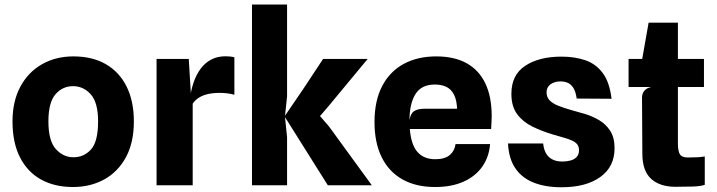

<svg xmlns="http://www.w3.org/2000/svg" viewBox="-20 -800 3095 829"><path d="M295 7.5Q215.5 7.5 157 -25Q98.5 -57.5 66.2 -120.8Q34 -184 34 -276Q34 -363 68 -426Q102 -489 161.5 -522.8Q221 -556.5 297 -556.5Q379 -556.5 437.2 -522.8Q495.5 -489 526.8 -426Q558 -363 558 -276Q558 -184 523.5 -120.8Q489 -57.5 429.5 -25Q370 7.5 295 7.5ZM297 -121Q342.5 -121 373 -154.8Q403.5 -188.5 403.5 -276Q403.5 -357.5 371.8 -392.8Q340 -428 295.5 -428Q250 -428 219.5 -392.8Q189 -357.5 189 -276Q189 -192 221 -156.5Q253 -121 297 -121Z M656 0V-545.5H795L808 -332L799 -364.5Q803.5 -407.5 815.5 -442.8Q827.5 -478 846.5 -503.5Q865.5 -529 892.2 -543Q919 -557 953.5 -557Q963.5 -557 973.8 -556Q984 -555 992 -552.5V-391Q975 -395.5 959.2 -397.2Q943.5 -399 928 -399Q900.5 -399 878.2 -394Q856 -389 839.5 -378.8Q823 -368.5 812 -352.5V0Z M1395.5 0 1208.5 -297.5 1346.5 -316.5 1400.5 -254 1585.5 0ZM1068 0V-780.5H1219.5V-383.5L1210.5 -299V-295L1219.5 -207.5V0ZM1346.5 -281 1208.5 -297.5 1288.5 -414.5 1375 -545.5H1567.5L1398 -341Z M1859 7.5Q1776 7.5 1717.5 -25.5Q1659 -58.5 1628 -121.2Q1597 -184 1597 -273Q1597 -365 1630 -428.2Q1663 -491.5 1723 -524Q1783 -556.5 1863.5 -556.5Q1941.5 -556.5 1994.8 -527Q2048 -497.5 2075.5 -440Q2103 -382.5 2103 -298.5Q2103 -288 2102.2 -274.2Q2101.5 -260.5 2100.5 -243H1749.5Q1755 -175 1782.5 -143.8Q1810 -112.5 1859.5 -112.5Q1900.5 -112.5 1921.8 -130.5Q1943 -148.5 1947 -178H2096Q2091.5 -121.5 2061.8 -79.8Q2032 -38 1980.5 -15.2Q1929 7.5 1859 7.5ZM1813 -330.5H1953.5Q1951.5 -383 1928.2 -409Q1905 -435 1857 -435Q1800.5 -435 1774.5 -394.8Q1748.5 -354.5 1748 -280.5Q1752 -309 1767.5 -319.8Q1783 -330.5 1813 -330.5Z M2404.5 8.5Q2334 8.5 2283.2 -12Q2232.5 -32.5 2204.5 -74.2Q2176.5 -116 2173.5 -180.5H2325Q2329.5 -140.5 2350.8 -121.5Q2372 -102.5 2408 -102.5Q2426 -102.5 2442.5 -106.8Q2459 -111 2469.5 -121.8Q2480 -132.5 2480 -151.5Q2480 -167 2472.2 -176.8Q2464.5 -186.5 2449.8 -193.2Q2435 -200 2414 -205.8Q2393 -211.5 2366.5 -219.5Q2319.5 -233.5 2278.8 -253.5Q2238 -273.5 2213 -307Q2188 -340.5 2188 -395Q2188 -476.5 2247.8 -516Q2307.5 -555.5 2404.5 -555.5Q2461.5 -555.5 2507 -540Q2552.5 -524.5 2582.2 -485Q2612 -445.5 2620.5 -373.5L2470 -374.5Q2465.5 -406.5 2454.5 -422.2Q2443.5 -438 2429.5 -443.2Q2415.5 -448.5 2400.5 -448.5Q2383.5 -448.5 2369.8 -443Q2356 -437.5 2348 -427Q2340 -416.5 2340 -400.5Q2340 -381.5 2352 -368Q2364 -354.5 2388.5 -344.2Q2413 -334 2451 -323.5Q2476 -317 2507.2 -307.5Q2538.5 -298 2567.2 -281Q2596 -264 2614.8 -235Q2633.5 -206 2633.5 -160Q2633.5 -80 2572 -35.8Q2510.5 8.5 2404.5 8.5Z M2896.5 6.5Q2829 6.5 2791.5 -27.8Q2754 -62 2753.5 -134L2752 -378Q2752 -397 2762.8 -409Q2773.5 -421 2793 -424.5L2752 -524V-540.5L2780.5 -702H2907V-182Q2907 -147 2915.8 -133.5Q2924.5 -120 2949.5 -120Q2974.5 -120 2991.2 -121Q3008 -122 3023 -124.5V-2Q3005 4.5 2969.2 5.5Q2933.5 6.5 2896.5 6.5ZM2694 -424.5V-545.5H3019.5V-424.5Z"/></svg>

Font: Spline Sans
Style: Regular
Weight: 400
Designer: Eben Sorkin, Mirko Velimirovic
Foundry: Sorkin Type
Version: Version 1.001